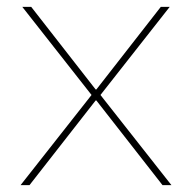

<svg xmlns="http://www.w3.org/2000/svg" viewBox="-20 -540 560 560"><path d="M40 0 247 -263 45 -520H71L259 -279H261L449 -520H475L273 -263L480 0H454L261 -247H259L66 0Z"/></svg>

Font: M PLUS 2 Thin
Style: Regular
Weight: 100
Designer: Coji Morishita
Foundry: UNDERFOREST DESIGN
Version: Version 1.001